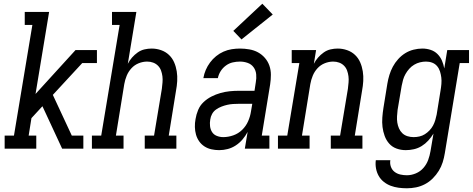

<svg xmlns="http://www.w3.org/2000/svg" viewBox="-20 -799 2541 1032"><path d="M5 0V-70H55L154 -665H113V-735H244L171 -294L386 -530H501V-460H422L264 -289L366 -70H428V0H314L223 -196L208 -228L149 -164L134 -70H175V0Z M474 0V-70H524L623 -665H582V-735H713L667 -456Q676 -474 689.5 -489.5Q703 -505 720 -517Q737 -529 756.5 -533.5Q776 -538 795 -538Q821 -538 845.5 -529.5Q870 -521 888 -504Q906 -487 916 -464Q926 -441 930 -415.5Q934 -390 932.5 -363.5Q931 -337 926 -311L887 -70H928V0H758V-70H808L850 -322Q852 -339 853.5 -356Q855 -373 853 -389Q851 -405 845.5 -420Q840 -435 829 -446Q818 -457 803 -462.5Q788 -468 771 -468Q748 -468 725.5 -459Q703 -450 686.5 -432Q670 -414 661 -392Q652 -370 648 -347L603 -70H644V0Z M1158 8Q1137 8 1116.5 3.5Q1096 -1 1079 -12Q1062 -23 1050.5 -39.5Q1039 -56 1033.5 -75.5Q1028 -95 1027.5 -116.5Q1027 -138 1031 -159Q1035 -184 1045 -208Q1055 -232 1074 -250Q1093 -268 1116.5 -280Q1140 -292 1165 -299Q1190 -306 1214.5 -308.5Q1239 -311 1263 -311H1348L1355 -357Q1359 -378 1357 -399.5Q1355 -421 1343 -437.5Q1331 -454 1311 -461Q1291 -468 1270 -468Q1250 -468 1230.5 -463.5Q1211 -459 1194 -446.5Q1177 -434 1166 -416.5Q1155 -399 1151 -379H1073Q1077 -402 1086 -423Q1095 -444 1109 -463Q1123 -482 1141.5 -497Q1160 -512 1181.5 -521.5Q1203 -531 1225.5 -534.5Q1248 -538 1270 -538Q1295 -538 1320.5 -533.5Q1346 -529 1367 -517.5Q1388 -506 1404 -487.5Q1420 -469 1428 -446Q1436 -423 1436 -397Q1436 -371 1432 -345L1387 -70H1428V0H1296L1311 -90Q1300 -69 1284 -50Q1268 -31 1247.5 -17.5Q1227 -4 1204 2Q1181 8 1158 8ZM1180 -62Q1207 -62 1234 -71.5Q1261 -81 1281.5 -101Q1302 -121 1313.5 -147Q1325 -173 1329 -200L1336 -241H1263Q1248 -241 1232.5 -240Q1217 -239 1201.5 -235.5Q1186 -232 1170.5 -226Q1155 -220 1141.5 -210.5Q1128 -201 1120 -186.5Q1112 -172 1110 -156Q1107 -139 1109 -121Q1111 -103 1120 -89Q1129 -75 1145.5 -68.5Q1162 -62 1180 -62ZM1278 -587 1234 -633 1390 -779 1446 -721Z M1474 0V-70H1524L1589 -460H1548V-530H1679L1667 -456Q1676 -474 1689.5 -489.5Q1703 -505 1720 -517Q1737 -529 1756.5 -533.5Q1776 -538 1795 -538Q1821 -538 1845.5 -529.5Q1870 -521 1888 -504Q1906 -487 1916 -464Q1926 -441 1930 -415.5Q1934 -390 1932.5 -363.5Q1931 -337 1926 -311L1887 -70H1928V0H1758V-70H1808L1850 -322Q1852 -339 1853.5 -356Q1855 -373 1853 -389Q1851 -405 1845.5 -420Q1840 -435 1829 -446Q1818 -457 1803 -462.5Q1788 -468 1771 -468Q1748 -468 1725.5 -459Q1703 -450 1686.5 -432Q1670 -414 1661 -392Q1652 -370 1648 -347L1603 -70H1644V0Z M2167 213Q2144 213 2122 210Q2100 207 2080 199.5Q2060 192 2043 178.5Q2026 165 2015.5 146.5Q2005 128 2001 106Q1997 84 2000 62H2078Q2075 80 2081 97Q2087 114 2100.5 124.5Q2114 135 2131.5 139Q2149 143 2167 143Q2191 143 2215 133Q2239 123 2256 103.5Q2273 84 2281.5 60.5Q2290 37 2294 13L2310 -81Q2298 -61 2282 -43.5Q2266 -26 2246.5 -14Q2227 -2 2205 3Q2183 8 2161 8Q2161 8 2161 8Q2161 8 2161 8Q2135 8 2111.5 -0.5Q2088 -9 2072 -27Q2056 -45 2047.5 -68.5Q2039 -92 2036 -116.5Q2033 -141 2035 -167.5Q2037 -194 2041 -219L2062 -349Q2066 -373 2073 -396Q2080 -419 2091.5 -440.5Q2103 -462 2120 -481Q2137 -500 2158 -513Q2179 -526 2203 -532Q2227 -538 2250 -538Q2273 -538 2294.5 -531Q2316 -524 2331.5 -508.5Q2347 -493 2355.5 -473Q2364 -453 2368 -431L2384 -530H2501V-460H2451L2371 24Q2367 49 2359.5 73Q2352 97 2338.5 119Q2325 141 2306 160Q2287 179 2264 191Q2241 203 2216.5 208Q2192 213 2167 213ZM2204 -62Q2219 -62 2234.5 -65.5Q2250 -69 2263.5 -77.5Q2277 -86 2288.5 -98Q2300 -110 2307.5 -124Q2315 -138 2319.5 -153Q2324 -168 2327 -183L2348 -313Q2351 -330 2352.5 -348Q2354 -366 2352 -382.5Q2350 -399 2345 -415Q2340 -431 2329.5 -443.5Q2319 -456 2303.5 -462Q2288 -468 2270 -468Q2254 -468 2237.5 -464Q2221 -460 2206 -451Q2191 -442 2179.5 -429Q2168 -416 2159.5 -401Q2151 -386 2146.5 -370Q2142 -354 2139 -338L2117 -208Q2115 -191 2114 -173.5Q2113 -156 2115.5 -140Q2118 -124 2124.5 -109Q2131 -94 2142.5 -83Q2154 -72 2170 -67Q2186 -62 2203 -62Z"/></svg>

Font: Iosevka Slab Oblique
Style: Regular
Weight: 400
Italic angle: -9°
Monospace: yes
Designer: Belleve Invis
Foundry: Belleve Invis
Version: Version 11.1.1; ttfautohint (v1.8.3)